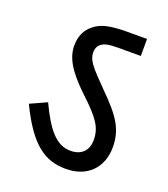

<svg xmlns="http://www.w3.org/2000/svg" viewBox="-112 -703 652 743"><g transform="rotate(20 214.0 -332.0)"><path d="M386 -183C386 -255 356 -301 277 -379C210 -447 189 -470 189 -502C189 -519 195 -532 208 -540C220 -548 234 -552 282 -552H367V-622H286C210 -622 177 -611 153 -592C125 -571 111 -541 111 -502C111 -453 138 -405 210 -337C284 -268 307 -235 307 -184C307 -138 279 -114 236 -114C176 -114 136 -166 91 -261L23 -230C93 -85 156 -42 243 -42C330 -42 386 -97 386 -183Z"/></g></svg>

Font: Noto Sans SemiCondensed
Style: Italic
Weight: 400
Width: 4
Italic angle: -12°
Designer: Monotype Design Team
Foundry: Monotype Imaging Inc.
Version: Version 2.013